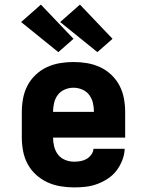

<svg xmlns="http://www.w3.org/2000/svg" viewBox="-20 -808 640 836"><path d="M303 8Q273 8 243 3Q213 -2 186 -14.5Q159 -27 136.5 -47.5Q114 -68 100 -94.5Q86 -121 80.5 -150.5Q75 -180 75 -210V-320Q75 -350 80.5 -379.5Q86 -409 99.5 -435Q113 -461 135 -482Q157 -503 184 -515.5Q211 -528 240.5 -533Q270 -538 300 -538Q330 -538 359.5 -533Q389 -528 416 -515.5Q443 -503 465 -482Q487 -461 500.5 -435Q514 -409 519.5 -379.5Q525 -350 525 -320V-209H211Q211 -189 216 -169.5Q221 -150 233 -134.5Q245 -119 264 -111.5Q283 -104 303 -104Q317 -104 331 -106.5Q345 -109 357 -116Q369 -123 377.5 -134.5Q386 -146 387 -160H523Q522 -135 512.5 -110.5Q503 -86 487.5 -65.5Q472 -45 450 -30.5Q428 -16 404 -7Q380 2 354.5 5Q329 8 303 8ZM211 -321H389Q389 -341 384.5 -360Q380 -379 368.5 -394.5Q357 -410 338.5 -418Q320 -426 300 -426Q280 -426 261.5 -418Q243 -410 231.5 -394.5Q220 -379 215.5 -359.5Q211 -340 211 -321ZM404 -581 242 -712 328 -788 470 -639ZM234 -581 72 -712 158 -788 300 -639Z"/></svg>

Font: Iosevka Slab Heavy Extended
Style: Regular
Weight: 900
Width: 7
Monospace: yes
Designer: Belleve Invis
Foundry: Belleve Invis
Version: Version 11.1.0; ttfautohint (v1.8.3)